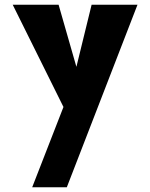

<svg xmlns="http://www.w3.org/2000/svg" viewBox="-20 -533 636 813"><path d="M367.9 -513 303.5 -250 228.1 -513H33.8L248.7 -80L116.3 260H262.9L562.2 -513Z"/></svg>

Font: Blink
Style: Wide
Weight: 400
Designer: Mew Too
Foundry: Cannot Into Space Fonts
Version: Version 001.000